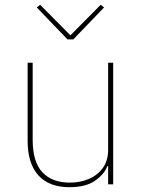

<svg xmlns="http://www.w3.org/2000/svg" viewBox="-20 -767 596 799"><path d="M430 0V-76H427Q414 -42 375.5 -15Q337 12 269 12Q184 12 139.5 -37.5Q95 -87 95 -181V-506H116V-185Q116 -93 156.5 -50Q197 -7 271 -7Q313 -7 349 -22Q385 -37 407.5 -67.5Q430 -98 430 -144V-506H451V0ZM285 -603H261L133 -736L147 -747L273 -620L399 -747L413 -736Z"/></svg>

Font: IBM Plex Sans Thin
Style: Regular
Weight: 250
Designer: Mike Abbink, Paul van der Laan, Pieter van Rosmalen
Foundry: Bold Monday
Version: Version 3.201